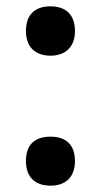

<svg xmlns="http://www.w3.org/2000/svg" viewBox="-20 -574 319 607"><path d="M62 -476C62 -421 96 -398 140 -398C182 -398 217 -421 217 -476C217 -533 182 -554 140 -554C96 -554 62 -533 62 -476ZM62 -65C62 -9 96 13 140 13C182 13 217 -9 217 -65C217 -122 182 -142 140 -142C96 -142 62 -122 62 -65Z"/></svg>

Font: Noto Sans Balinese SemiBold
Style: Regular
Weight: 600
Designer: Aditya Bayu, David Williams
Foundry: David Williams
Version: Version 2.005